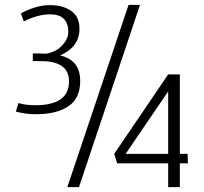

<svg xmlns="http://www.w3.org/2000/svg" viewBox="-20 -770 839 790"><path d="M672 0V-98H462L450 -137L672 -464H720V-137H752L753 -98H720V0ZM125 -337Q264 -337 264 -435Q264 -512 166 -518Q139 -519 115 -519V-550H142Q156 -550 170 -549Q222 -558 249 -600Q261 -618 261 -638Q261 -711 186 -711Q136 -711 78 -682L66 -715Q130 -749 184.5 -749Q239 -749 273 -725Q307 -701 307 -652Q307 -576 227 -542Q310 -523 310 -437Q310 -365 261 -332.5Q212 -300 129 -300Q84 -300 45 -311L56 -346Q85 -337 125 -337ZM556 -750 305 0H257L509 -750ZM672 -137V-394L497 -137Z"/></svg>

Font: Antic
Style: Regular
Weight: 400
Version: Version 1.0002